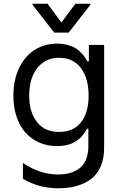

<svg xmlns="http://www.w3.org/2000/svg" viewBox="-20 -784 649 1019"><path d="M232.2 -764.2 306.1 -664.8 380 -764.2H459.5V-758.5L344.5 -610.8H267.8L152.7 -758.5V-764.2ZM289.1 215.2Q185 215.2 101.6 164.8V81Q192.1 142 287.6 142Q323.5 142 352.3 133.7Q381 125.4 403.1 108.1Q425.1 90.9 437 61.6Q448.9 32.3 448.9 -7.1V-100.9H441.8Q436.4 -91.6 433.1 -86.1Q429.7 -80.6 421.5 -69.8Q413.4 -58.9 405.5 -51.8Q397.7 -44.7 384.8 -35.7Q371.8 -26.6 357.8 -21.3Q343.8 -16 324.2 -12.3Q304.7 -8.5 282.7 -8.5Q233 -8.5 190.7 -26.5Q148.4 -44.4 117.4 -77.8Q86.3 -111.2 68.7 -162.1Q51.1 -213.1 51.1 -275.6Q51.1 -358.3 80.6 -421.3Q110.1 -484.4 162.8 -518.5Q215.6 -552.6 284.1 -552.6Q314.3 -552.6 340 -545.1Q365.8 -537.6 381.4 -528.2Q397 -518.8 411 -503.7Q425.1 -488.6 430.8 -479.9Q436.4 -471.2 443.2 -458.8H451.7V-545.5H532.7V0.7Q532.7 56.5 514.9 98.2Q497.2 139.9 464.3 165.1Q431.5 190.3 387.6 202.8Q343.8 215.2 289.1 215.2ZM294 -83.8Q369.3 -83.8 409.8 -134.8Q450.3 -185.7 450.3 -276.3Q450.3 -367.5 409.6 -422.4Q369 -477.3 294 -477.3Q242.9 -477.3 206.5 -450.5Q170.1 -423.7 152.5 -379.1Q134.9 -334.5 134.9 -277Q134.9 -189.3 176.1 -136.5Q217.3 -83.8 294 -83.8Z"/></svg>

Font: TID UI
Style: Regular
Weight: 400
Designer: The TID Project Authors
Foundry: Bakken & Bæck
Version: Version 1.001;hotconv 1.0.109;makeotfexe 2.5.65596